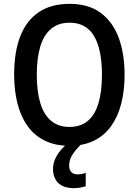

<svg xmlns="http://www.w3.org/2000/svg" viewBox="-20 -745 718 994"><path d="M625 -357.9Q625 -276.4 607.7 -208.7Q590.3 -141.1 555.4 -92.3Q520.5 -43.5 466.6 -16.8Q412.6 9.8 339.8 9.8Q265.6 9.8 211.4 -17.1Q157.2 -43.9 122.3 -93Q87.4 -142.1 70.3 -209.7Q53.2 -277.3 53.2 -358.9Q53.2 -474.6 84.7 -556.4Q116.2 -638.2 180.2 -681.6Q244.1 -725.1 340.3 -725.1Q437.5 -725.1 500.5 -679Q563.5 -632.8 594.2 -550.3Q625 -467.8 625 -357.9ZM170.4 -357.9Q170.4 -272 188.7 -211.4Q207 -150.9 244.6 -119.4Q282.2 -87.9 339.4 -87.9Q397.5 -87.9 434.6 -119.1Q471.7 -150.4 489.7 -210.7Q507.8 -271 507.8 -357.9Q507.8 -488.8 467 -558.1Q426.3 -627.4 340.3 -627.4Q282.2 -627.4 244.6 -595.9Q207 -564.5 188.7 -504.4Q170.4 -444.3 170.4 -357.9ZM337.9 112.3Q337.9 134.3 349.4 146Q360.8 157.7 380.9 157.7Q395 157.7 405.8 155.3Q416.5 152.8 423.8 149.9V219.2Q411.6 223.1 396.7 226.1Q381.8 229 362.3 229Q309.1 229 281.7 202.4Q254.4 175.8 254.4 128.9Q254.4 102.5 266.1 76.7Q277.8 50.8 298.8 27.3Q319.8 3.9 346.7 -14.6L402.3 0Q368.7 32.7 353.3 58.6Q337.9 84.5 337.9 112.3Z"/></svg>

Font: Open Sans SemiCondensed SemiBold
Style: Regular
Weight: 600
Width: 4
Designer: Monotype Design Team
Foundry: Monotype Imaging Inc.
Version: Version 3.000